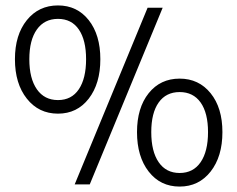

<svg xmlns="http://www.w3.org/2000/svg" viewBox="-20 -679 874 707"><path d="M35 -461Q35 -550.5 78.8 -604.8Q122.5 -659 193.5 -659Q264 -659 306.8 -604.8Q349.5 -550.5 349.5 -461Q349.5 -371 306.8 -315.8Q264 -260.5 193.5 -260.5Q122.5 -260.5 78.8 -315.8Q35 -371 35 -461ZM523.5 -650.5H579L310.5 0H255ZM297 -461Q297 -531.5 270.2 -570.5Q243.5 -609.5 193.5 -609.5Q143.5 -609.5 115.8 -570.5Q88 -531.5 88 -461Q88 -390 115.8 -350.2Q143.5 -310.5 193.5 -310.5Q243.5 -310.5 270.2 -350.2Q297 -390 297 -461ZM484.5 -192.5Q484.5 -282 527.5 -335.8Q570.5 -389.5 641.5 -389.5Q712 -389.5 755.5 -335.8Q799 -282 799 -192.5Q799 -102.5 755.5 -47.2Q712 8 641.5 8Q570.5 8 527.5 -47.2Q484.5 -102.5 484.5 -192.5ZM746 -192.5Q746 -263 718.8 -301.5Q691.5 -340 641.5 -340Q591.5 -340 564.2 -301.5Q537 -263 537 -192.5Q537 -121.5 564.2 -81.8Q591.5 -42 641.5 -42Q691.5 -42 718.8 -81.8Q746 -121.5 746 -192.5Z"/></svg>

Font: Overused Grotesk Light
Style: Regular
Weight: 300
Version: Version 0.004